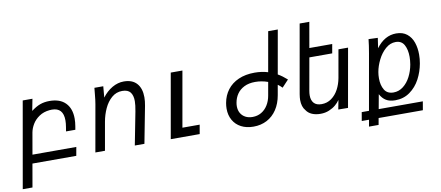

<svg xmlns="http://www.w3.org/2000/svg" viewBox="-116 -1119 3797 1654"><g transform="rotate(-10 1783.0 -292.0)"><path d="M99 -550H184L164 -447Q205 -478.5 242 -492Q279 -505.5 324.5 -505.5Q416 -505.5 464.2 -456Q512.5 -406.5 512.5 -318.5Q512.5 -287.5 506.5 -252L501.5 -222.5H420L426 -259Q431.5 -290.5 431.5 -317.5Q431.5 -428.5 332.5 -428.5Q319.5 -428.5 312 -427.5Q259 -422.5 220.8 -396.5Q182.5 -370.5 161.2 -335Q140 -299.5 133.5 -264L100.5 -75.5H484L470.5 0H87L51.5 203H-33.5Z M720.5 -494.5Q724 -532 726 -550H803.5L795 -452.5Q833.5 -503.5 882.8 -531.8Q932 -560 984 -560Q1058.5 -560 1097.2 -516.5Q1136 -473 1136 -395.5Q1136 -361 1128.5 -322L1066.5 0H982.5L1038.5 -288Q1049 -343 1049 -377Q1049 -426.5 1027.8 -454.2Q1006.5 -482 956.5 -482Q904 -482 864.2 -447.5Q824.5 -413 800 -359.5Q775.5 -306 765 -247L721.5 0H637.5L710 -410Q716 -443.5 720.5 -494.5Z M1396.5 -565H1498.5L1413 -80H1564L1550 0H1297Z M2369 -770.5 2301.5 -389Q2340.5 -367 2380.5 -331L2323 -269.5Q2304 -289 2286 -301.5L2270.5 -213.5Q2258 -141.5 2223.5 -89.5Q2189 -37.5 2136.8 -10Q2084.5 17.5 2019 17.5Q1957 17.5 1911.2 -6.5Q1865.5 -30.5 1840.8 -74Q1816 -117.5 1816 -174.5Q1816 -198.5 1820.5 -224Q1832 -289 1868.8 -337.2Q1905.5 -385.5 1966 -412.2Q2026.5 -439 2107 -439Q2169 -439 2223.5 -422.5L2285 -770.5ZM1906.5 -180.5Q1906.5 -146 1921.2 -120.2Q1936 -94.5 1962.8 -80.2Q1989.5 -66 2025 -66Q2068 -66 2102 -86Q2136 -106 2158.2 -141.8Q2180.5 -177.5 2188.5 -224L2209 -340Q2154.5 -359.5 2098 -359.5Q2042 -359.5 2002 -339.5Q1962 -319.5 1939.2 -286Q1916.5 -252.5 1909.5 -211.5Q1906.5 -196 1906.5 -180.5Z M2482.5 -45.5Q2453 -79 2453 -139Q2453 -159.5 2458 -189.5L2563.5 -788.5H2648L2609 -566H2809L2795 -486.5H2595L2545 -204Q2541 -181 2541 -163.5Q2541 -120 2563 -95.8Q2585 -71.5 2630 -71.5Q2678.5 -71.5 2716.2 -98.8Q2754 -126 2777.8 -170.8Q2801.5 -215.5 2811 -268L2854 -511.5H2938L2847.5 0L2762.5 -1L2778 -81L2775 -78.5Q2762.5 -59.5 2739.5 -39.8Q2716.5 -20 2682.2 -5.5Q2648 9 2606.5 9Q2563.5 9 2531.5 -5Q2499.5 -19 2482.5 -45.5Z M2957.5 56H3021L3107 -431Q3113.5 -466.5 3117.5 -496.2Q3121.5 -526 3124.5 -553L3205 -550L3192 -461.5Q3265 -560 3366.5 -560Q3424 -560 3460.8 -530.5Q3497.5 -501 3514 -453Q3530.5 -405 3530.5 -346.5Q3530.5 -308.5 3523.5 -269.5Q3511 -199 3477.8 -136.2Q3444.5 -73.5 3389.2 -33.8Q3334 6 3260.5 6Q3212 6 3180.8 -13Q3149.5 -32 3129 -70.5L3106 56H3492L3479 131.5H3092L3081.5 190H2997.5L3008 131.5H2944.5ZM3440.5 -274.5Q3446.5 -310.5 3446.5 -341.5Q3446.5 -404.5 3423.8 -446.2Q3401 -488 3349.5 -488Q3301 -488 3260.8 -452.5Q3220.5 -417 3194 -363.8Q3167.5 -310.5 3158.5 -258.5Q3154 -233 3154 -204Q3154 -144.5 3178.2 -103.8Q3202.5 -63 3257.5 -63Q3304.5 -63 3342.8 -92.8Q3381 -122.5 3405.8 -170.8Q3430.5 -219 3440.5 -274.5Z"/></g></svg>

Font: JuliaMono
Style: Italic
Weight: 400
Italic angle: -9°
Monospace: yes
Designer: cormullion
Foundry: corm
Version: Version 0.057; ttfautohint (v1.8.4)